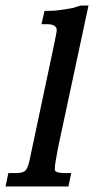

<svg xmlns="http://www.w3.org/2000/svg" viewBox="-20 -670 338 690"><path d="M189 -141Q177 -80 177 -64Q177 -61 177 -59Q180 -48 212 -48H236L226 0H0L10 -48H37Q62 -48 71 -56.5Q80 -65 86 -93L174 -508Q179 -531 181.5 -545.5Q184 -560 184 -564Q181 -583 150 -583H129L140 -631H159Q173 -631 193 -633.5Q213 -636 240 -641L250 -643H246Q252 -645 258 -646.5Q264 -648 271 -650H298Z"/></svg>

Font: New Athena Unicode
Style: Bold Italic
Weight: 700
Designer: J. Rusten 1997; rev. by R. Hancock 2001, 2002, rev. by D. Mastronarde 2002-2021
Foundry: Society for Classical Studies (formerly American Philological Association)
Version: Version 5.008